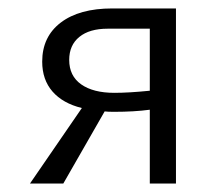

<svg xmlns="http://www.w3.org/2000/svg" viewBox="-20 -435 514 455"><path d="M335 -175Q298 -170 250 -170Q235 -170 228 -171L130 0H51L174 -179Q129 -190 104.5 -218Q80 -246 80 -289Q80 -348 124 -381.5Q168 -415 246 -415H397V0H335ZM251 -215Q285 -215 335 -220V-367H235Q192 -367 168 -347.5Q144 -328 144 -293Q144 -255 172.5 -235Q201 -215 251 -215Z"/></svg>

Font: LXGW Bright GB
Style: Regular
Weight: 400
Designer: Christian Thalmann (Catharsis Fonts)
Foundry: LXGW / Christian Thalmann (Catharsis Fonts) / Fontworks Inc.
Version: Version 5.510